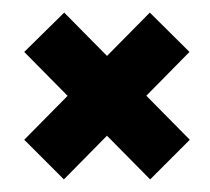

<svg xmlns="http://www.w3.org/2000/svg" viewBox="-20 -392 334 305"><path d="M218.5 -107 281.5 -170 82 -372 18.5 -309.5ZM81.5 -107 281 -309.5 218 -372 18.5 -170Z"/></svg>

Font: Anybody SemiExpanded SemiBold
Style: Regular
Weight: 600
Width: 6
Designer: Tyler Finck
Foundry: Etcetera Type Company
Version: Version 1.113;gftools[0.9.25]